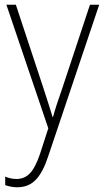

<svg xmlns="http://www.w3.org/2000/svg" viewBox="-20 -549 442 811"><path d="M7 -529H47L164 -175Q179 -129 187.5 -102Q196 -75 202 -55H204Q217 -103 242 -173L360 -529H399L184 110Q162 178 131.5 210Q101 242 53 242Q28 242 2 233V197Q14 202 25.5 204.5Q37 207 50 207Q83 207 106 183.5Q129 160 149 101L184 -7Z"/></svg>

Font: Noto Sans Tamil SemiCondensed ExtraLight
Style: Regular
Weight: 200
Width: 4
Designer: Jelle Bosma - Monotype Design Team
Foundry: Monotype Imaging Inc.
Version: Version 2.004; ttfautohint (v1.8.4.7-5d5b)